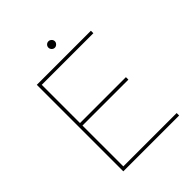

<svg xmlns="http://www.w3.org/2000/svg" viewBox="-227 -963 1097 1097"><g transform="rotate(-45 322.0 -414.0)"><path d="M565 -699V-679H148V-370H519V-350H148V-20H579V0H128V-699ZM377 -802Q377 -792 369 -784Q361 -776 351 -776Q340 -776 332.5 -784Q325 -792 325 -802Q325 -813 332.5 -820.5Q340 -828 351 -828Q361 -828 369 -820.5Q377 -813 377 -802Z"/></g></svg>

Font: Montserrat-Arabic Thin
Style: Regular
Weight: 250
Designer: Mohamed Gaber
Foundry: Kief Type Foundry
Version: Version 5.008